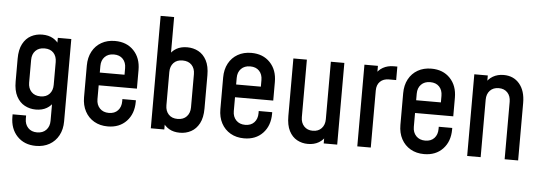

<svg xmlns="http://www.w3.org/2000/svg" viewBox="-56 -921 3590 1276"><g transform="rotate(5 1739.5 -283.5)"><path d="M217 183Q139.5 183 92.2 133.5Q45 84 45 3.5V-12.5H135V8.5Q135 46 157 69.5Q179 93 217 93Q255.5 93 277.8 69.5Q300 46 300 8.5V-145L315.5 -124.5Q298.5 -93 268.2 -75.2Q238 -57.5 195.5 -57.5Q155 -57.5 121 -75.8Q87 -94 66.5 -132.5Q46 -171 46 -232V-383.5Q46 -444.5 66.5 -483Q87 -521.5 121 -539.5Q155 -557.5 195.5 -557.5Q238 -557.5 268.2 -540Q298.5 -522.5 315.5 -490.5L300 -470V-545H390V4.5Q390 58 368.2 98.2Q346.5 138.5 307.5 160.8Q268.5 183 217 183ZM219 -147.5Q257.5 -147.5 278.8 -170.8Q300 -194 300 -231.5V-383.5Q300 -421.5 278.8 -444.5Q257.5 -467.5 218.5 -467.5Q180 -467.5 158 -444.5Q136 -421.5 136 -383.5V-232Q136 -194.5 158 -171Q180 -147.5 219 -147.5Z M681 12.5Q629.5 12.5 590.5 -10Q551.5 -32.5 529.8 -73Q508 -113.5 508 -167V-378.5Q508 -432 529.8 -472.5Q551.5 -513 590.5 -535.2Q629.5 -557.5 681 -557.5Q759 -557.5 806 -508.2Q853 -459 853 -378.5V-254.5H583V-339.5H763V-383.5Q763 -421.5 741.2 -444.5Q719.5 -467.5 681 -467.5Q643 -467.5 620.5 -444.5Q598 -421.5 598 -383.5V-162Q598 -124.5 620.5 -101Q643 -77.5 681 -77.5Q719.5 -77.5 741.2 -101Q763 -124.5 763 -162V-177H853V-167Q853 -86.5 806 -37Q759 12.5 681 12.5Z M1162.5 12.5Q1120 12.5 1090 -5.2Q1060 -23 1042.5 -54.5L1058 -75V0H968V-750H1058V-470L1042.5 -490.5Q1060 -522.5 1090 -540Q1120 -557.5 1162.5 -557.5Q1203.5 -557.5 1237.2 -539.5Q1271 -521.5 1291.5 -483Q1312 -444.5 1312 -383.5V-162Q1312 -101 1291.5 -62.5Q1271 -24 1237.2 -5.8Q1203.5 12.5 1162.5 12.5ZM1139.5 -77.5Q1178.5 -77.5 1200.2 -101Q1222 -124.5 1222 -162V-383.5Q1222 -421.5 1200.2 -444.5Q1178.5 -467.5 1139.5 -467.5Q1101 -467.5 1079.5 -444.5Q1058 -421.5 1058 -383.5V-161.5Q1058 -124 1079.5 -100.8Q1101 -77.5 1139.5 -77.5Z M1590.5 12.5Q1539 12.5 1500 -10Q1461 -32.5 1439.2 -73Q1417.5 -113.5 1417.5 -167V-378.5Q1417.5 -432 1439.2 -472.5Q1461 -513 1500 -535.2Q1539 -557.5 1590.5 -557.5Q1668.5 -557.5 1715.5 -508.2Q1762.5 -459 1762.5 -378.5V-254.5H1492.5V-339.5H1672.5V-383.5Q1672.5 -421.5 1650.8 -444.5Q1629 -467.5 1590.5 -467.5Q1552.5 -467.5 1530 -444.5Q1507.5 -421.5 1507.5 -383.5V-162Q1507.5 -124.5 1530 -101Q1552.5 -77.5 1590.5 -77.5Q1629 -77.5 1650.8 -101Q1672.5 -124.5 1672.5 -162V-177H1762.5V-167Q1762.5 -86.5 1715.5 -37Q1668.5 12.5 1590.5 12.5Z M2016.5 12.5Q1977 12.5 1944 -5.5Q1911 -23.5 1891.2 -61.8Q1871.5 -100 1871.5 -161.5V-545H1961.5V-161.5Q1961.5 -124 1983.2 -100.8Q2005 -77.5 2041 -77.5Q2078.5 -77.5 2100 -100.8Q2121.5 -124 2121.5 -161.5V-545H2211.5V0H2121.5V-76L2137 -56Q2119.5 -23.5 2089 -5.5Q2058.5 12.5 2016.5 12.5Z M2345.5 0V-545H2435.5V-463L2419.5 -482Q2437.5 -516.5 2468.8 -534Q2500 -551.5 2540.5 -551.5H2564.5V-461.5H2516Q2479 -461.5 2457.2 -440Q2435.5 -418.5 2435.5 -380.5V0Z M2791.5 12.5Q2740 12.5 2701 -10Q2662 -32.5 2640.2 -73Q2618.5 -113.5 2618.5 -167V-378.5Q2618.5 -432 2640.2 -472.5Q2662 -513 2701 -535.2Q2740 -557.5 2791.5 -557.5Q2869.5 -557.5 2916.5 -508.2Q2963.5 -459 2963.5 -378.5V-254.5H2693.5V-339.5H2873.5V-383.5Q2873.5 -421.5 2851.8 -444.5Q2830 -467.5 2791.5 -467.5Q2753.5 -467.5 2731 -444.5Q2708.5 -421.5 2708.5 -383.5V-162Q2708.5 -124.5 2731 -101Q2753.5 -77.5 2791.5 -77.5Q2830 -77.5 2851.8 -101Q2873.5 -124.5 2873.5 -162V-177H2963.5V-167Q2963.5 -86.5 2916.5 -37Q2869.5 12.5 2791.5 12.5Z M3078.5 0V-545H3168.5V-467.5L3152.5 -485.5Q3170.5 -521 3201.8 -539.2Q3233 -557.5 3274 -557.5Q3340 -557.5 3379.2 -511Q3418.5 -464.5 3418.5 -383.5V0H3328.5V-383.5Q3328.5 -421.5 3307 -444.5Q3285.5 -467.5 3249 -467.5Q3212 -467.5 3190.2 -444.5Q3168.5 -421.5 3168.5 -383.5V0Z"/></g></svg>

Font: Mohave Light Medium
Style: Regular
Weight: 500
Version: Version 2.003